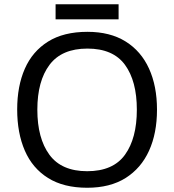

<svg xmlns="http://www.w3.org/2000/svg" viewBox="-20 -875 821 905"><path d="M720 -358Q720 -247 682.5 -164.5Q645 -82 572 -36Q499 10 391 10Q280 10 206.5 -36Q133 -82 97 -165Q61 -248 61 -359Q61 -469 97 -551Q133 -633 206.5 -679Q280 -725 392 -725Q499 -725 572 -679.5Q645 -634 682.5 -551.5Q720 -469 720 -358ZM156 -358Q156 -223 213 -145.5Q270 -68 391 -68Q513 -68 569 -145.5Q625 -223 625 -358Q625 -493 569 -569.5Q513 -646 392 -646Q271 -646 213.5 -569.5Q156 -493 156 -358ZM539 -855V-784H242V-855Z"/></svg>

Font: Noto Sans Glagolitic
Style: Regular
Weight: 400
Designer: Monotype Design Team
Foundry: Monotype Imaging Inc.
Version: Version 2.004; ttfautohint (v1.8.4.7-5d5b)